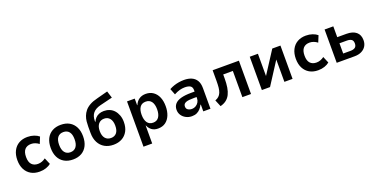

<svg xmlns="http://www.w3.org/2000/svg" viewBox="-22 -1632 5332 2714"><g transform="rotate(-20 2644.5 -274.5)"><path d="M303 10Q228 10 173.5 -21.5Q119 -53 89 -111Q59 -169 59 -250Q59 -330 89 -389Q119 -448 174 -479.5Q229 -511 303 -511Q356 -511 401 -495.5Q446 -480 475 -455L435 -357Q410 -377 380 -388.5Q350 -400 319 -400Q257 -400 223.5 -363Q190 -326 190 -249Q190 -173 224 -137Q258 -101 318 -101Q350 -101 379.5 -112.5Q409 -124 432 -142L473 -45Q444 -20 400 -5Q356 10 303 10Z M805 10Q729 10 674 -21.5Q619 -53 590 -111.5Q561 -170 561 -251Q561 -332 590 -390Q619 -448 674 -479.5Q729 -511 804 -511Q881 -511 935 -479.5Q989 -448 1018.5 -390Q1048 -332 1048 -251Q1048 -170 1019 -111.5Q990 -53 935.5 -21.5Q881 10 805 10ZM804 -99Q860 -99 890.5 -138Q921 -177 921 -252Q921 -326 891 -364Q861 -402 805 -402Q748 -402 718 -364Q688 -326 688 -252Q688 -177 718.5 -138Q749 -99 804 -99Z M1414 10Q1339 10 1282.5 -22Q1226 -54 1194.5 -114.5Q1163 -175 1163 -258V-352Q1163 -391 1167 -430.5Q1171 -470 1185.5 -508.5Q1200 -547 1227.5 -581Q1255 -615 1302.5 -642Q1350 -669 1421 -686L1584 -729L1617 -625L1429 -579Q1352 -560 1315 -515.5Q1278 -471 1278 -398V-384H1283Q1295 -413 1317 -436.5Q1339 -460 1371 -473Q1403 -486 1445 -486Q1490 -486 1529 -470Q1568 -454 1596.5 -422.5Q1625 -391 1642 -346Q1659 -301 1659 -244Q1659 -164 1628 -107Q1597 -50 1542 -20Q1487 10 1414 10ZM1412 -92Q1466 -92 1496.5 -128Q1527 -164 1527 -236Q1527 -306 1496 -344.5Q1465 -383 1411 -383Q1357 -383 1325.5 -345Q1294 -307 1294 -238Q1294 -168 1325.5 -130Q1357 -92 1412 -92Z M1800 180V-501H1916V-402H1920Q1943 -456 1984 -483.5Q2025 -511 2083 -511Q2148 -511 2195 -478Q2242 -445 2266.5 -387Q2291 -329 2291 -251Q2291 -175 2267 -116Q2243 -57 2197 -23.5Q2151 10 2084 10Q2028 10 1991 -16.5Q1954 -43 1934 -90H1931V180ZM2046 -92Q2103 -92 2132.5 -134.5Q2162 -177 2162 -252Q2162 -326 2132.5 -367Q2103 -408 2046 -408Q1987 -408 1958 -367Q1929 -326 1929 -252Q1929 -177 1958.5 -134.5Q1988 -92 2046 -92Z M2593 10Q2544 10 2503.5 -11.5Q2463 -33 2440 -68.5Q2417 -104 2417 -149Q2417 -201 2447.5 -236Q2478 -271 2539 -288Q2600 -305 2692 -305H2763V-223H2706Q2664 -223 2634 -220Q2604 -217 2584 -209Q2564 -201 2554 -187.5Q2544 -174 2544 -153Q2544 -119 2568.5 -103Q2593 -87 2629 -87Q2659 -87 2686 -103Q2713 -119 2729 -146Q2745 -173 2745 -205V-327Q2745 -373 2716.5 -391Q2688 -409 2633 -409Q2596 -409 2556.5 -398.5Q2517 -388 2471 -363L2435 -455Q2470 -474 2505.5 -486Q2541 -498 2580 -504.5Q2619 -511 2660 -511Q2724 -511 2772 -490Q2820 -469 2846.5 -425Q2873 -381 2873 -311V0H2765V-102H2759Q2744 -70 2721 -44.5Q2698 -19 2667 -4.5Q2636 10 2593 10Z M3020 14 2978 -87Q3011 -99 3032.5 -118.5Q3054 -138 3066.5 -168Q3079 -198 3083.5 -240.5Q3088 -283 3088 -339V-501H3483V0H3353V-394H3208V-335Q3208 -259 3198.5 -200.5Q3189 -142 3167.5 -99Q3146 -56 3110 -28Q3074 0 3020 14Z M3646 0V-501H3769V-154H3761L3985 -501H4108V0H3985V-348H3993L3769 0Z M4492 10Q4417 10 4362.5 -21.5Q4308 -53 4278 -111Q4248 -169 4248 -250Q4248 -330 4278 -389Q4308 -448 4363 -479.5Q4418 -511 4492 -511Q4545 -511 4590 -495.5Q4635 -480 4664 -455L4624 -357Q4599 -377 4569 -388.5Q4539 -400 4508 -400Q4446 -400 4412.5 -363Q4379 -326 4379 -249Q4379 -173 4413 -137Q4447 -101 4507 -101Q4539 -101 4568.5 -112.5Q4598 -124 4621 -142L4662 -45Q4633 -20 4589 -5Q4545 10 4492 10Z M4772 0V-501H4903V-338H5041Q5136 -338 5187 -295Q5238 -252 5238 -172Q5238 -120 5214 -81.5Q5190 -43 5146 -21.5Q5102 0 5042 0ZM4903 -92H5013Q5058 -92 5082.5 -110Q5107 -128 5107 -170Q5107 -213 5082.5 -229.5Q5058 -246 5014 -246H4903Z"/></g></svg>

Font: Nunito Sans 7pt SemiCondensed
Style: Bold
Weight: 700
Width: 4
Designer: Vernon Adams
Foundry: Vernon Adams
Version: Version 3.101;gftools[0.9.27]